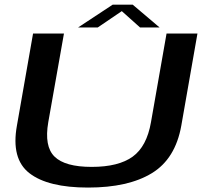

<svg xmlns="http://www.w3.org/2000/svg" viewBox="-20 -822 914 845"><path d="M367.5 3.5Q544.5 3.5 648.2 -59.8Q752 -123 778 -269.5L849 -674.5H713L644.5 -284.5Q626 -177.5 563.8 -132.5Q501.5 -87.5 383.5 -87.5Q266 -87.5 220 -132.8Q174 -178 192.5 -284.5L261.5 -674.5H125.5L54.5 -269.5Q28 -123 109.5 -59.8Q191 3.5 367.5 3.5ZM323.5 -701H410L516 -773L596.5 -701H682.5L564 -801.5H476Z"/></svg>

Font: Anybody Expanded Medium
Style: Italic
Weight: 500
Width: 7
Italic angle: -10°
Version: Version 1.113;gftools[0.9.25]